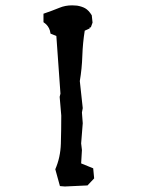

<svg xmlns="http://www.w3.org/2000/svg" viewBox="-20 -695 543 707"><path d="M140.1 -613.3V-644.5Q171.9 -655.3 199.2 -666.5Q220.2 -675.3 245.6 -675.3Q254.4 -675.3 263.7 -674.3Q281.2 -671.4 293.5 -664.6Q306.6 -657.2 317.9 -638.7L320.8 -611.8L314.5 -594.2H310.1V-590.3L292 -582Q284.7 -536.1 283.2 -490.2Q281.7 -442.4 273.9 -396.5L284.7 -296.9L281.7 -280.8L284.7 -241.2L278.8 -167L281.7 -142.6L278.8 -93.3L323.2 -75.2L326.7 -38.1L302.2 -12.2L218.8 -8.3L200.7 -9.8L183.6 -71.8Q202.6 -115.2 204.1 -166Q205.6 -216.8 205.6 -269.5L199.7 -338.4L202.6 -350.1L187.5 -562.5L166 -571.3L165.5 -574.2Q163.1 -592.3 149.9 -605.5Q146.5 -608.9 140.1 -613.3Z"/></svg>

Font: Bakudai
Style: Medium
Weight: 500
Version: Version 1.48